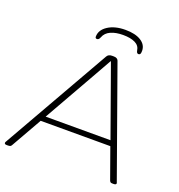

<svg xmlns="http://www.w3.org/2000/svg" viewBox="-161 -998 1048 1127"><g transform="rotate(20 363.5 -435.0)"><path d="M6 2Q-8 2 -8 -7Q-8 -11 -4 -17L377 -686Q386 -702 408 -702H419Q442 -702 448 -686L687 -17Q688 -15 689 -12Q690 -9 690 -7Q690 2 673 2H668Q658 2 654.5 -0.5Q651 -3 648 -10L580 -200H145L37 -10Q33 -2 27.5 0Q22 2 11 2ZM345 -552 164 -233H569L455 -552L413 -669H411ZM291 -764Q280 -764 280 -775Q280 -817 322.5 -844.5Q365 -872 431 -872Q493 -872 528.5 -849.5Q564 -827 564 -789Q564 -774 560.5 -769Q557 -764 550 -764Q539 -764 536 -781Q532 -811 503.5 -825Q475 -839 428 -839Q383 -839 351.5 -825Q320 -811 309 -781Q305 -771 300.5 -767.5Q296 -764 291 -764Z"/></g></svg>

Font: Asap Expanded Expanded Thin
Style: Italic
Weight: 100
Width: 7
Italic angle: -6°
Designer: Pablo Cosgaya
Foundry: Omnibus-Type
Version: Version 3.001; ttfautohint (v1.8.4.7-5d5b)